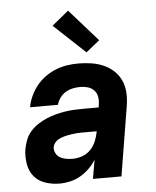

<svg xmlns="http://www.w3.org/2000/svg" viewBox="-54 -817 709 872"><g transform="rotate(-5 300.0 -381.5)"><path d="M183 8Q149 8 117.5 -2.5Q86 -13 66.5 -37Q47 -61 41.5 -94Q36 -127 41 -161Q45 -182 53 -203Q61 -224 76 -241Q91 -258 110 -270.5Q129 -283 150 -292Q171 -301 192 -306.5Q213 -312 234.5 -315.5Q256 -319 277 -320Q298 -321 319 -321H389L391 -334Q394 -352 391 -369.5Q388 -387 376.5 -399Q365 -411 348.5 -416Q332 -421 314 -421Q297 -421 280 -417.5Q263 -414 247.5 -405Q232 -396 221 -380.5Q210 -365 206 -349H79Q83 -374 94.5 -399Q106 -424 123 -445.5Q140 -467 163 -483.5Q186 -500 211 -510Q236 -520 262 -524Q288 -528 314 -528Q344 -528 373.5 -523.5Q403 -519 429 -507.5Q455 -496 475.5 -477Q496 -458 507.5 -432Q519 -406 520.5 -376.5Q522 -347 517 -317L465 0H335L350 -86Q336 -64 317.5 -46Q299 -28 277 -15.5Q255 -3 231 2.5Q207 8 183 8ZM252 -99Q274 -99 296 -107Q318 -115 334 -132Q350 -149 358.5 -170.5Q367 -192 371 -214H319Q309 -214 298.5 -214Q288 -214 277.5 -213Q267 -212 257 -210.5Q247 -209 236.5 -207Q226 -205 215.5 -201.5Q205 -198 195.5 -193Q186 -188 179 -179Q172 -170 170 -160Q168 -145 175 -131.5Q182 -118 194.5 -111Q207 -104 222 -101.5Q237 -99 252 -99ZM356 -575 213 -709 289 -771 418 -625Z"/></g></svg>

Font: Iosevka SS04 XBd Ex
Style: Italic
Weight: 800
Width: 7
Italic angle: -9°
Monospace: yes
Designer: Belleve Invis
Foundry: Belleve Invis
Version: Version 19.0.0; ttfautohint (v1.8.4)